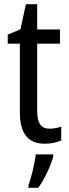

<svg xmlns="http://www.w3.org/2000/svg" viewBox="-20 -678 330 919"><path d="M217 -62C175 -62 158 -90 158 -148V-469H267V-537H158V-658H104L78 -538L17 -512V-469H75V-140C75 -34 119 10 194 10C224 10 253 4 273 -6V-72C257 -66 236 -62 217 -62ZM235 71V61H151C147 102 129 175 116 210V221H163C193 180 223 116 235 71Z"/></svg>

Font: Noto Sans Gujarati Condensed
Style: Regular
Weight: 400
Width: 3
Designer: Jelle Bosma - Monotype Design Team, Universal Thirst
Foundry: Monotype Imaging Inc.
Version: Version 2.106